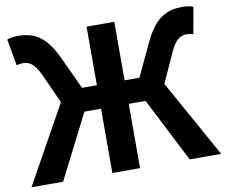

<svg xmlns="http://www.w3.org/2000/svg" viewBox="-81 -855 1128 956"><g transform="rotate(-10 482.5 -377.0)"><path d="M744 -392 812 -542C840 -603 864 -616 898 -616C905 -616 918 -615 929 -611L953 -745C938 -752 917 -754 898 -754C819 -754 762 -725 710 -620L627 -444H552V-740H412V-444H337L255 -620C203 -725 146 -754 67 -754C48 -754 27 -752 12 -745L36 -611C48 -615 60 -616 67 -616C100 -616 124 -603 153 -542L221 -392L3 0H163L328 -325H412V0H552V-325H637L803 0H962Z"/></g></svg>

Font: Source Han Sans SC Bold
Style: Regular
Weight: 700
Designer: Ryoko NISHIZUKA (kana & ideographs); Paul D. Hunt (Latin, Greek & Cyrillic); Wenlong ZHANG (bopomofo); Sandoll Communica
Foundry: Adobe Systems Incorporated
Version: Version 1.001;PS 1.001;hotconv 1.0.78;makeotf.lib2.5.61930